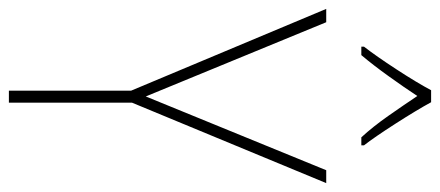

<svg xmlns="http://www.w3.org/2000/svg" viewBox="-299 -691 990 432"><g transform="rotate(90 196.0 -475.0)"><path d="M183 -950Q166 -918 136 -872Q106 -826 85 -799V-793H104Q126 -819 151.5 -854.5Q177 -890 196 -919Q216 -889 240.5 -854Q265 -819 289 -793H307V-799Q289 -822 258.5 -869.5Q228 -917 210 -950ZM30 -714H0L184 -275V0H211V-277L392 -714H363L197 -308Z"/></g></svg>

Font: Noto Sans Display SemiCondensed Thin
Style: Regular
Weight: 250
Width: 4
Designer: Monotype Design team
Foundry: Monotype Imaging Inc.
Version: 1.000